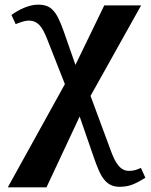

<svg xmlns="http://www.w3.org/2000/svg" viewBox="-20 -559 643 819"><path d="M178.2 240.2H13.2L256.8 -200.2L181.2 -392.1Q173.3 -412.1 165.5 -427Q157.7 -441.9 148.4 -451.7Q139.2 -461.4 127.7 -466.3Q116.2 -471.2 101.1 -471.2Q95.7 -471.2 88.4 -469.7Q81.1 -468.3 73.5 -465.8Q65.9 -463.4 58.8 -460.7Q51.8 -458 46.9 -456.1L28.8 -495.1Q41 -503.9 54.4 -511.7Q67.9 -519.5 82.5 -525.6Q97.2 -531.7 112.1 -535.4Q127 -539.1 142.1 -539.1Q163.1 -539.1 178.5 -533.7Q193.8 -528.3 206.3 -515.1Q218.8 -502 229.5 -480Q240.2 -458 252 -424.8L301.8 -282.2L424.8 -536.1H582L366.2 -149.9L452.1 82Q459.5 102.5 467.3 118.7Q475.1 134.8 484.4 146.2Q493.7 157.7 504.9 163.8Q516.1 169.9 530.8 169.9Q546.4 169.9 559.1 165.8Q571.8 161.6 581.1 157.2L600.1 199.2Q573.7 216.3 548.1 227.1Q522.5 237.8 490.2 237.8Q468.3 237.8 452.4 230Q436.5 222.2 424.3 207Q412.1 191.9 402.1 169.2Q392.1 146.5 381.8 117.2L319.8 -62Z"/></svg>

Font: Droids
Style: b
Weight: 700
Foundry: Ascender Corporation
Version: Version 1.00 build 113